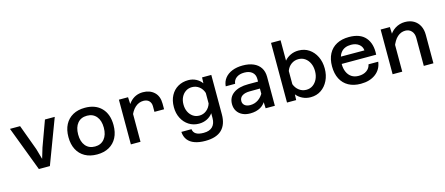

<svg xmlns="http://www.w3.org/2000/svg" viewBox="-56 -1419 5312 2290"><g transform="rotate(-15 2600.0 -273.5)"><path d="M257 0 48 -552H173L289 -237L326 -107L365 -237L480 -552H601L393 0Z M975 12Q888 12 825.5 -23Q763 -58 729.5 -122.5Q696 -187 696 -276Q696 -366 729.5 -430Q763 -494 825.5 -529Q888 -564 975 -564Q1105 -564 1179 -487.5Q1253 -411 1253 -276Q1253 -187 1219.5 -122.5Q1186 -58 1123.5 -23Q1061 12 975 12ZM975 -86Q1048 -86 1090.5 -137Q1133 -188 1133 -276Q1133 -365 1090.5 -415.5Q1048 -466 975 -466Q900 -466 858 -415.5Q816 -365 816 -276Q816 -188 858 -137Q900 -86 975 -86Z M1765 -302V-371Q1765 -412 1740.5 -437.5Q1716 -463 1670 -463Q1614 -463 1568 -422Q1522 -381 1491 -293L1476 -405Q1499 -457 1530.5 -492.5Q1562 -528 1602.5 -546Q1643 -564 1691 -564Q1776 -564 1830 -514Q1884 -464 1884 -371V-302ZM1393 0V-552H1506L1512 -435V0Z M2417 -480 2420 -552H2534V-65Q2534 60 2467 125Q2400 190 2263 190Q2188 190 2133 170.5Q2078 151 2047.5 111.5Q2017 72 2013 12H2138Q2143 52 2175 72Q2207 92 2269 92Q2342 92 2378.5 54.5Q2415 17 2415 -51V-111Q2387 -72 2342.5 -50Q2298 -28 2244 -28Q2174 -28 2119.5 -63Q2065 -98 2034 -158.5Q2003 -219 2003 -295Q2003 -378 2035.5 -438.5Q2068 -499 2124 -531Q2180 -563 2251 -563Q2304 -563 2347.5 -540Q2391 -517 2417 -480ZM2272 -120Q2322 -120 2360.5 -150.5Q2399 -181 2415 -231V-361Q2399 -412 2360.5 -441.5Q2322 -471 2272 -471Q2228 -471 2194 -448Q2160 -425 2141 -386Q2122 -347 2122 -297Q2122 -246 2141 -206.5Q2160 -167 2194 -143.5Q2228 -120 2272 -120Z M3057 0 3052 -117V-365Q3052 -417 3017 -447Q2982 -477 2920 -477Q2861 -477 2823.5 -450Q2786 -423 2781 -376H2665Q2670 -435 2703.5 -477Q2737 -519 2793.5 -541.5Q2850 -564 2924 -564Q3000 -564 3055.5 -540Q3111 -516 3141 -470Q3171 -424 3171 -358V0ZM2865 12Q2811 12 2769.5 -8Q2728 -28 2705 -65Q2682 -102 2682 -151Q2682 -236 2748 -283.5Q2814 -331 2931 -331H3066V-245L2927 -244Q2867 -244 2833 -221.5Q2799 -199 2799 -157Q2799 -124 2823.5 -104Q2848 -84 2891 -84Q2946 -84 2989.5 -113.5Q3033 -143 3060 -195L3073 -111Q3047 -50 2994 -19Q2941 12 2865 12Z M3612 -564Q3686 -564 3741.5 -526.5Q3797 -489 3829 -424Q3861 -359 3861 -276Q3861 -194 3829 -128.5Q3797 -63 3741.5 -25.5Q3686 12 3612 12Q3558 12 3512 -10.5Q3466 -33 3437 -70L3434 0H3321V-737H3439V-486Q3469 -522 3514 -543Q3559 -564 3612 -564ZM3584 -87Q3631 -87 3666 -112Q3701 -137 3721 -179.5Q3741 -222 3741 -276Q3741 -331 3721 -373.5Q3701 -416 3666 -440.5Q3631 -465 3584 -465Q3535 -465 3496 -436.5Q3457 -408 3439 -358V-195Q3457 -146 3496 -116.5Q3535 -87 3584 -87Z M4231 12Q4144 12 4081 -22.5Q4018 -57 3984.5 -122Q3951 -187 3951 -277Q3951 -367 3985 -431.5Q4019 -496 4083 -530Q4147 -564 4236 -564Q4374 -564 4439.5 -487Q4505 -410 4496 -276H4046L4047 -363L4374 -362Q4370 -410 4332 -439Q4294 -468 4236 -468Q4154 -468 4112 -417Q4070 -366 4070 -272Q4070 -218 4089 -175.5Q4108 -133 4143.5 -109.5Q4179 -86 4231 -86Q4290 -86 4329.5 -114Q4369 -142 4378 -189H4498Q4486 -96 4414.5 -42Q4343 12 4231 12Z M5010 0V-345Q5010 -399 4980.5 -431Q4951 -463 4904 -463Q4850 -463 4806.5 -424.5Q4763 -386 4732 -301L4714 -420Q4747 -493 4804 -528.5Q4861 -564 4926 -564Q4989 -564 5034.5 -537.5Q5080 -511 5104.5 -463.5Q5129 -416 5129 -352V0ZM4625 0V-552H4739L4744 -436V0Z"/></g></svg>

Font: Azeret Mono Thin Medium
Style: Regular
Weight: 500
Version: Version 1.002